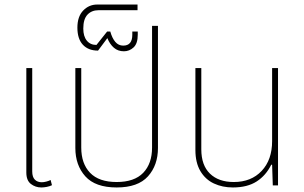

<svg xmlns="http://www.w3.org/2000/svg" viewBox="-20 -817 1338 846"><path d="M162 9Q136 9 116 -6.5Q96 -22 96 -57V-517H122V-62Q122 -37 133.5 -25.5Q145 -14 164 -14Q173 -14 184.5 -17Q196 -20 203 -24L209 -1Q199 4 186 6.5Q173 9 162 9Z M494 9Q400 9 356 -40Q312 -89 312 -165V-517H338V-167Q338 -96 377 -55.5Q416 -15 494 -15Q572 -15 611 -55.5Q650 -96 650 -167V-703H676V-165Q676 -89 632 -40Q588 9 494 9Z M526 -591Q500 -591 482 -606.5Q464 -622 453 -649L412 -594Q369 -594 345 -620Q321 -646 321 -695Q321 -744 346.5 -770.5Q372 -797 408 -797H586V-772H414Q384 -772 365.5 -752.5Q347 -733 347 -691Q347 -657 362.5 -638Q378 -619 405 -619L452 -678H466Q474 -649 488 -632.5Q502 -616 523 -616Q563 -616 563 -664V-678H587V-664Q587 -625 568.5 -608Q550 -591 526 -591Z M1006 9Q960 9 922.5 -8.5Q885 -26 863 -63Q841 -100 841 -156V-517H867V-159Q867 -89 905 -52Q943 -15 1010 -15Q1087 -15 1133 -64Q1179 -113 1179 -195V-517H1205V0H1182L1179 -91H1175Q1152 -44 1111 -17.5Q1070 9 1006 9Z"/></svg>

Font: Noto Sans Thai UI SemCond Thin
Style: Regular
Weight: 100
Width: 4
Designer: Monotype Design Team
Foundry: Monotype Imaging Inc.
Version: Version 2.000